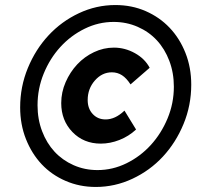

<svg xmlns="http://www.w3.org/2000/svg" viewBox="-20 -731 802 762"><path d="M60 -305Q60 -387 90.5 -461Q121 -535 172.5 -590.5Q224 -646 293 -678.5Q362 -711 438 -711Q503 -711 558 -687Q613 -663 653 -621Q693 -579 716 -521Q739 -463 739 -395Q739 -313 708.5 -239Q678 -165 626.5 -109.5Q575 -54 505.5 -21.5Q436 11 360 11Q296 11 240.5 -13Q185 -37 145.5 -79Q106 -121 83 -179Q60 -237 60 -305ZM670 -387Q670 -442 652 -489.5Q634 -537 602.5 -571Q571 -605 526.5 -624.5Q482 -644 431 -644Q371 -644 316 -617Q261 -590 219.5 -544.5Q178 -499 153.5 -439Q129 -379 129 -313Q129 -258 147 -210.5Q165 -163 196.5 -129Q228 -95 272 -75.5Q316 -56 367 -56Q427 -56 482 -83Q537 -110 578.5 -155.5Q620 -201 645 -261Q670 -321 670 -387ZM223 -322Q223 -365 240.5 -405Q258 -445 286.5 -475.5Q315 -506 353 -524Q391 -542 432 -542Q476 -542 515.5 -520Q555 -498 574 -462L498 -396Q482 -421 464 -432.5Q446 -444 424 -444Q385 -444 356.5 -411.5Q328 -379 328 -334Q328 -300 348 -278.5Q368 -257 399 -257Q418 -257 436.5 -265.5Q455 -274 474 -292L520 -217Q491 -190 454 -175.5Q417 -161 380 -161Q312 -161 267.5 -207Q223 -253 223 -322Z"/></svg>

Font: Red Hat Text
Style: Bold Italic
Weight: 700
Italic angle: -12°
Designer: Pentagram / MCKL
Foundry: Pentagram / MCKL
Version: Version 1.003; Red Hat Text Bold Italic